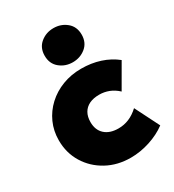

<svg xmlns="http://www.w3.org/2000/svg" viewBox="-194 -909 938 1035"><g transform="rotate(-30 275.0 -392.0)"><path d="M314.5 15Q231.5 15 165.8 -21Q100 -57 61.8 -119.2Q23.5 -181.5 23.5 -260Q23.5 -318.5 46 -368.5Q68.5 -418.5 109 -456Q149.5 -493.5 203.5 -514.2Q257.5 -535 320.5 -535Q383 -535 437 -517.5Q491 -500 533.5 -466L448.5 -319Q423 -343 394.2 -354Q365.5 -365 334.5 -365Q298.5 -365 273 -352.8Q247.5 -340.5 234 -317Q220.5 -293.5 220.5 -260Q220.5 -210.5 251 -182.8Q281.5 -155 335.5 -155Q370 -155 401.2 -168Q432.5 -181 461.5 -208L537.5 -57Q492.5 -23.5 432.8 -4.2Q373 15 314.5 15ZM300.5 -587Q254 -587 219.8 -615.2Q185.5 -643.5 185.5 -693Q185.5 -742.5 219.8 -770.8Q254 -799 300.5 -799Q347 -799 381.2 -770.8Q415.5 -742.5 415.5 -693Q415.5 -643.5 381.2 -615.2Q347 -587 300.5 -587Z"/></g></svg>

Font: Geologica Black
Style: Regular
Weight: 900
Designer: Sindre Bremnes, Frode Helland
Foundry: Monokrom Skriftforlag AS
Version: Version 1.010;gftools[0.9.28]